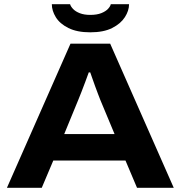

<svg xmlns="http://www.w3.org/2000/svg" viewBox="-20 -895 861 915"><path d="M13 0 316 -687H505L808 0H633L578 -130H234L179 0ZM286 -256H526L458 -419Q454 -430 447 -447.5Q440 -465 433 -485Q426 -505 419.5 -523Q413 -541 410 -550H403Q396 -530 386.5 -505Q377 -480 368 -456.5Q359 -433 353 -419ZM410 -741Q347 -741 306 -761.5Q265 -782 246 -813Q227 -844 227 -875H314Q317 -864 328.5 -852Q340 -840 360.5 -832Q381 -824 410 -824Q442 -824 463 -832.5Q484 -841 495 -853Q506 -865 508 -875H595Q595 -844 575 -813Q555 -782 514.5 -761.5Q474 -741 410 -741Z"/></svg>

Font: Archivo SemiExpanded
Style: Bold
Weight: 700
Width: 6
Designer: Hector Gatti
Foundry: Omnibus-Type
Version: Version 2.001